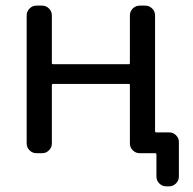

<svg xmlns="http://www.w3.org/2000/svg" viewBox="-20 -567 687 685"><path d="M169.9 -267.6Q165 -267.6 165 -263.7V-54.7Q165 -41 154.8 -30.8Q144.5 -20.5 130.9 -20.5H109.4Q95.7 -20.5 85.4 -30.8Q75.2 -41 75.2 -54.7V-511.7Q75.2 -526.4 85.4 -536.6Q95.7 -546.9 109.4 -546.9H130.9Q144.5 -546.9 154.8 -536.6Q165 -526.4 165 -511.7V-341.8Q165 -337.9 169.9 -337.9H439.5Q443.4 -337.9 443.4 -341.8V-511.7Q443.4 -526.4 453.6 -536.6Q463.9 -546.9 478.5 -546.9H498Q512.7 -546.9 522.9 -536.6Q533.2 -526.4 533.2 -511.7V-99.6Q533.2 -94.7 537.1 -94.7H584Q597.7 -94.7 607.9 -84.5Q618.2 -74.2 618.2 -60.5V62.5Q618.2 77.1 607.9 87.4Q597.7 97.7 584 97.7H572.3Q558.6 97.7 548.3 87.4Q538.1 77.1 538.1 62.5V-15.6Q538.1 -20.5 533.2 -20.5H526.4H496.1H478.5Q463.9 -20.5 453.6 -30.8Q443.4 -41 443.4 -54.7V-263.7Q443.4 -267.6 439.5 -267.6Z"/></svg>

Font: Gen Jyuu GothicL Regular
Style: Regular
Weight: 400
Designer: [Source Han Sans]
Ryoko NISHIZUKA  (kana & ideographs); Paul D. Hunt (Latin, Greek & Cyrillic); Wenlong ZHANG  (bopomofo
Version: Version 1.002.20150607